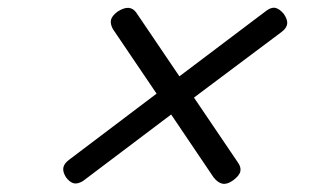

<svg xmlns="http://www.w3.org/2000/svg" viewBox="-20 -681 803 488"><path d="M573 -223Q558 -212 546 -214Q534 -216 523 -230L415 -390L191 -221Q178 -213 168 -215Q158 -217 148 -230Q139 -244 141 -255Q143 -266 157 -276L378 -443L267 -607Q260 -620 262 -630Q264 -640 278 -651Q295 -662 307 -661Q319 -660 327 -648L436 -487L656 -653Q669 -663 679.5 -661Q690 -659 701 -646Q711 -632 710 -621Q709 -610 696 -600L473 -433L584 -269Q593 -257 591 -246Q589 -235 573 -223Z"/></svg>

Font: Playwrite CU Light
Style: Regular
Weight: 300
Designer: Veronika Burian, José Scaglione
Foundry: TypeTogether
Version: Version 1.002